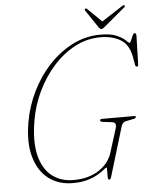

<svg xmlns="http://www.w3.org/2000/svg" viewBox="-58 -898 762 956"><g transform="rotate(-5 323.0 -420.0)"><path d="M468 -714Q521 -714 550.2 -700.5Q579.5 -687 592.5 -673.8Q605.5 -660.5 609.5 -660.5Q613 -660.5 617.8 -672Q622.5 -683.5 627.5 -695Q632.5 -706.5 638 -706.5Q646.5 -706.5 646.5 -693.5L642.5 -549.5Q642.5 -539.5 635 -539.5Q628.5 -539.5 627 -548.5L619.5 -590.5Q607.5 -653 566.2 -677Q525 -701 467 -701Q399.5 -701 339.5 -669.5Q279.5 -638 231 -583.8Q182.5 -529.5 149.2 -460.2Q116 -391 103.5 -315.5Q86 -211.5 103.2 -142.2Q120.5 -73 164.8 -38.8Q209 -4.5 272 -4.5Q347.5 -4.5 398.5 -37.8Q449.5 -71 466 -123.5L503 -241.5Q512.5 -272 488.5 -274.5L440.5 -280.5Q429 -281.5 429.5 -289.5Q430 -295.5 440.5 -295.5H600.5Q609 -295.5 608 -289Q607 -283 593.5 -281L557 -273.5Q540 -270 534 -250.5L458.5 -0.5Q455.5 9 447.5 9Q443 9 442.5 -6.2Q442 -21.5 442.5 -37Q443 -52.5 440.5 -52.5Q437.5 -52.5 426.2 -43Q415 -33.5 394.2 -21Q373.5 -8.5 342.2 1Q311 10.5 268 10.5Q197 10.5 147 -27.2Q97 -65 76.2 -136.8Q55.5 -208.5 73 -310.5Q86.5 -389.5 122 -462Q157.5 -534.5 210.5 -591.2Q263.5 -648 329.2 -681Q395 -714 468 -714ZM495 -752.5Q482.5 -741.5 476 -741.5Q468.5 -741.5 461.5 -752.5L403 -839.5Q399 -845.5 404 -849Q409 -851.5 414.5 -846L483.5 -778.5L587.5 -846Q596.5 -852 600 -849Q604.5 -845 598.5 -839.5Z"/></g></svg>

Font: Fraunces 144pt Soft Thin
Style: Italic
Weight: 100
Italic angle: -16°
Version: Version 1.000;[0bf87f6ff]